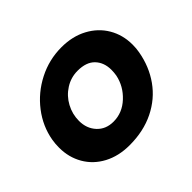

<svg xmlns="http://www.w3.org/2000/svg" viewBox="-128 -705 890 890"><g transform="rotate(-45 316.5 -260.5)"><path d="M601 -262Q605 -283 605 -308Q605 -372 575 -423Q545 -474 490 -503.5Q435 -533 363 -533Q282 -533 210.5 -496.5Q139 -460 91 -397.5Q43 -335 30 -260Q26 -237 26 -211Q26 -148 55.5 -97Q85 -46 139.5 -17Q194 12 266 12Q357 12 428 -23Q499 -58 543 -120Q587 -182 601 -262ZM453 -295Q453 -278 450 -260Q438 -202 393 -160Q348 -118 290 -118Q240 -118 209.5 -151Q179 -184 179 -234Q179 -278 200 -317Q221 -356 258 -379.5Q295 -403 339 -403Q396 -403 424.5 -373Q453 -343 453 -295Z"/></g></svg>

Font: Geom Bold
Style: Bold Italic
Weight: 700
Italic angle: -10°
Version: Version 1.102